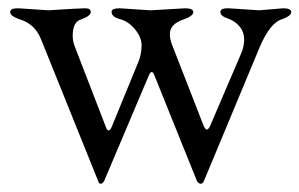

<svg xmlns="http://www.w3.org/2000/svg" viewBox="-20 -425 730 468"><path d="M667 -377.9Q639.2 -370.1 613.8 -312L477.1 16.1Q474.1 22.9 469.2 22.9Q464.4 22.9 460 16.1L356 -242.2Q350.1 -257.3 342.8 -241.2L233.9 16.1Q230 22.9 225.6 22.9Q221.2 22.9 219.2 16.1L80.1 -329.1Q64.9 -367.2 27.8 -377.9Q4.9 -385.7 4.9 -395.5Q4.9 -405.3 24.9 -404.8L98.1 -399.9Q173.8 -404.8 187.5 -404.8Q201.2 -404.8 201.2 -395.5Q201.2 -386.2 178.2 -377.9Q157.2 -372.1 157.2 -337.9Q157.2 -324.7 162.1 -312L237.8 -116.2Q244.6 -97.2 252.9 -117.2L318.8 -277.8Q324.7 -293.9 325.2 -314Q325.2 -334 309.1 -353.5Q293 -373 272.5 -378.4Q252 -383.8 252 -396Q252 -404.8 272 -404.8L347.2 -399.9L431.2 -404.8Q451.2 -404.8 451.2 -395.5Q451.2 -386.2 428.2 -377.9Q394 -366.7 394 -341.8Q394 -328.6 400.9 -312L476.1 -119.1Q483.9 -100.1 492.2 -118.2L567.9 -294.9Q574.7 -310.1 575.2 -328.1Q575.2 -346.7 564 -360.4Q552.7 -374 535.2 -379.9Q517.6 -385.7 517.1 -395.5Q517.1 -405.3 537.1 -404.8L611.8 -399.9L669.9 -404.8Q689.9 -404.8 689.9 -395.5Q689.9 -386.2 667 -377.9Z"/></svg>

Font: EBGaramond
Style: Regular
Weight: 400
Version: Version 000.012g